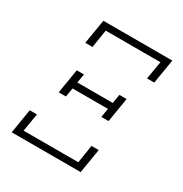

<svg xmlns="http://www.w3.org/2000/svg" viewBox="-171 -863 942 991"><g transform="rotate(30 300.0 -367.5)"><path d="M136 -590 160 -735H571L547 -590H504L522 -697H196L179 -590ZM145 -300 169 -445H212L203 -392H414L423 -445H466L442 -300H399L408 -353H197L188 -300ZM38 0 62 -145H105L87 -38H413L430 -145H473L449 0Z"/></g></svg>

Font: Iosevka Curly Slab XLtExObl
Style: Regular
Weight: 200
Width: 7
Italic angle: -9°
Monospace: yes
Designer: Belleve Invis
Foundry: Belleve Invis
Version: Version 11.0.0; ttfautohint (v1.8.3)